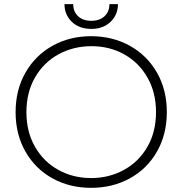

<svg xmlns="http://www.w3.org/2000/svg" viewBox="-20 -888 877 923"><path d="M290 -868H332Q332 -832 355.5 -810Q379 -788 419 -788Q459 -788 482.5 -810Q506 -832 506 -868H547Q547 -817 511.5 -783Q476 -749 419 -749Q361 -749 325.5 -783Q290 -817 290 -868ZM55 -349Q55 -456 102.5 -539Q150 -622 232.5 -668Q315 -714 418 -714Q521 -714 604 -668Q687 -622 734.5 -539Q782 -456 782 -349Q782 -242 734.5 -159Q687 -76 604 -30.5Q521 15 418 15Q315 15 232.5 -30.5Q150 -76 102.5 -159Q55 -242 55 -349ZM730 -349Q730 -443 689 -515Q648 -587 577.5 -626.5Q507 -666 420 -666Q333 -666 261.5 -627Q190 -588 148.5 -516Q107 -444 107 -349Q107 -254 148.5 -182Q190 -110 261 -71Q332 -32 418 -32Q504 -32 575.5 -71Q647 -110 688.5 -182Q730 -254 730 -349Z"/></svg>

Font: Prompt ExtraLight
Style: Regular
Weight: 275
Designer: Katatrad Team
Foundry: CadsonDemak
Version: Version 1.001